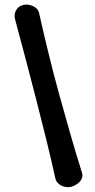

<svg xmlns="http://www.w3.org/2000/svg" viewBox="-20 -711 405 821"><path d="M287 87Q274 91 258.5 88Q243 85 231.5 75.5Q220 66 217 53Q198 -33 177 -118Q156 -203 134 -288.5Q112 -374 89.5 -459.5Q67 -545 44 -630Q39 -651 49.5 -668.5Q60 -686 81 -690Q94 -693 108 -689.5Q122 -686 133 -677.5Q144 -669 147 -656Q166 -571 187 -485Q208 -399 231.5 -313.5Q255 -228 279.5 -142.5Q304 -57 331 29Q335 42 329 54Q323 66 311.5 74.5Q300 83 287 87Z"/></svg>

Font: Winky Sans
Style: Regular
Weight: 400
Designer: Simon Atzbach
Foundry: typofactur
Version: Version 1.205